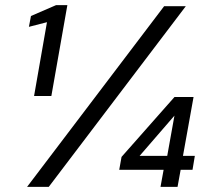

<svg xmlns="http://www.w3.org/2000/svg" viewBox="-20 -724 816 744"><path d="M112 -352 162 -638 92 -620 100 -662 197 -704H241L179 -352ZM85 0 616 -700H700L169 0ZM602 0 614 -66H442L451 -116L656 -348H730L689 -120H735L726 -66H680L668 0ZM521 -120H628L656 -276Z"/></svg>

Font: DM Sans 12pt
Style: Italic
Weight: 400
Italic angle: -10°
Version: Version 4.004;gftools[0.9.30]